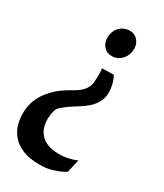

<svg xmlns="http://www.w3.org/2000/svg" viewBox="-226 -836 915 1070"><g transform="rotate(30 231.5 -301.0)"><path d="M325.5 -491Q332.5 -480 338.2 -463.8Q344 -447.5 347.5 -428.5Q351 -409.5 351 -389.5Q350.5 -356 336 -329.2Q321.5 -302.5 298.2 -281.5Q275 -260.5 249 -245Q212.5 -223 184.8 -202.8Q157 -182.5 143.5 -166Q139.5 -158.5 136.2 -147.2Q133 -136 131.2 -123.2Q129.5 -110.5 129 -97.5Q128 -52 145.8 -20.2Q163.5 11.5 197.5 27.8Q231.5 44 279.5 44Q311 44 343 36.8Q375 29.5 393 20.5L374 104Q368.5 108.5 347.2 119.2Q326 130 292.8 139.5Q259.5 149 217 149Q150.5 149 107 130.8Q63.5 112.5 38.5 83Q13.5 53.5 3.5 18.2Q-6.5 -17 -6.5 -51Q-6.5 -99 8 -136Q22.5 -173 45 -201Q67 -228.5 88 -247Q109 -265.5 132.5 -280.2Q156 -295 184.5 -311Q202.5 -321.5 217 -335.2Q231.5 -349 240.8 -366.2Q250 -383.5 251 -402.5Q252.5 -419.5 253 -436.5Q253.5 -453.5 252.8 -467.5Q252 -481.5 249.5 -490L318.5 -492ZM351.5 -673Q351 -631 324.8 -603.5Q298.5 -576 262 -576Q230 -576 210.5 -598.2Q191 -620.5 191 -653Q191 -696 217.2 -722.8Q243.5 -749.5 283.5 -749.5Q311 -749.5 331.5 -727.8Q352 -706 351.5 -673Z"/></g></svg>

Font: Merriweather 48pt Black
Style: Italic
Weight: 900
Italic angle: -7.8°
Version: Version 2.101